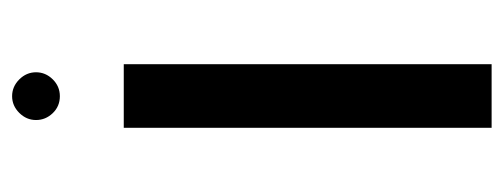

<svg xmlns="http://www.w3.org/2000/svg" viewBox="-275 -549 824 314"><g transform="rotate(-90 137.0 -392.0)"><path d="M189 -601.6V0H85V-601.6ZM97.7 -745.1Q97.7 -760.7 109.4 -772.5Q121.1 -784.2 136.7 -784.2Q152.3 -784.2 164.1 -772.5Q175.8 -760.7 175.8 -745.1Q175.8 -729.5 164.3 -717.8Q152.8 -706.1 136.7 -706.1Q120.1 -706.1 108.9 -717.8Q97.7 -729.5 97.7 -745.1Z"/></g></svg>

Font: Arimo Medium
Style: Regular
Weight: 500
Designer: Steve Matteson
Foundry: Monotype Imaging Inc.
Version: Version 1.33